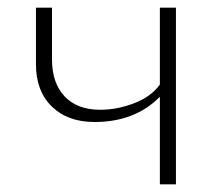

<svg xmlns="http://www.w3.org/2000/svg" viewBox="-20 -482 577 502"><path d="M398 -462H440V0H398V-229Q333 -163 227 -163Q157 -163 115.5 -203.5Q74 -244 74 -314V-462H116V-326Q116 -265 149 -230Q182 -195 242 -195Q286 -195 330.5 -212Q375 -229 398 -261Z"/></svg>

Font: EauTestSC Light
Style: Regular
Weight: 300
Designer: Christian Thalmann (Catharsis Fonts)
Version: Version 0.001;PS 000.001;hotconv 1.0.88;makeotf.lib2.5.64775